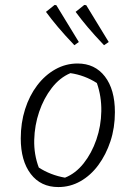

<svg xmlns="http://www.w3.org/2000/svg" viewBox="-20 -749 527 777"><path d="M216 8Q145 8 104.5 -45Q64 -98 64 -189Q64 -252 81.5 -307Q99 -362 130.5 -403.5Q162 -445 204 -468.5Q246 -492 294 -492Q364 -492 404.5 -439.5Q445 -387 445 -295Q445 -232 427 -177.5Q409 -123 378 -81Q347 -39 305.5 -15.5Q264 8 216 8ZM243 -30Q286 -47 318.5 -88Q351 -129 370 -184Q389 -239 390 -299Q391 -359 372 -413Q347 -429 320 -439Q293 -449 265 -453Q222 -435 189.5 -393Q157 -351 138.5 -296.5Q120 -242 118.5 -183Q117 -124 137 -71Q160 -56 187 -45.5Q214 -35 243 -30ZM281 -566Q242 -607 215 -639Q188 -671 166 -701L201 -729L208 -728L299 -579ZM401 -566Q362 -607 335 -639Q308 -671 286 -701L321 -729L329 -728L420 -579Z"/></svg>

Font: Piazzolla Thin ExtraLight
Style: Italic
Weight: 250
Italic angle: -11.3°
Version: Version 2.005